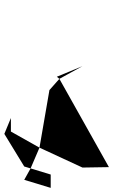

<svg xmlns="http://www.w3.org/2000/svg" viewBox="166 -982 534 907"><g transform="rotate(90 433.5 -528.0)"><path d="M292 -650 342 -529 352 -541ZM352 -541 405 -494 677 -447 771 -650 769 -775ZM537 -312 612 -281 766 -375 775 -405 677 -447 601 -312ZM775 -405 829 -375 867 -500H804Z"/></g></svg>

Font: bitstorm
Style: maxextobl
Weight: 400
Version: Version 0.2